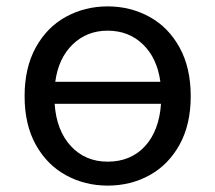

<svg xmlns="http://www.w3.org/2000/svg" viewBox="-20 -568 674 601"><path d="M57 -267Q57 -356 92 -419.5Q127 -483 186.5 -515.5Q246 -548 317 -548Q388 -548 447.5 -515.5Q507 -483 542 -419.5Q577 -356 577 -267Q577 -178 542 -115Q507 -52 448 -19.5Q389 13 317 13Q246 13 186.5 -19.5Q127 -52 92 -115Q57 -178 57 -267ZM484 -243H151Q157 -159 202 -110.5Q247 -62 317 -62Q389 -62 433.5 -110Q478 -158 484 -243ZM482 -312Q472 -386 427.5 -429Q383 -472 317 -472Q252 -472 207.5 -429Q163 -386 153 -312Z"/></svg>

Font: Nebula Sans Medium
Style: Regular
Weight: 500
Designer: Paul D. Hunt for Adobe (as Source Sans)
Foundry: Nebula Entertainment & Broadcasting LLC
Version: Version 1.010